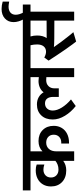

<svg xmlns="http://www.w3.org/2000/svg" viewBox="691 -1657 981 2423"><g transform="rotate(-90 1181.5 -445.5)"><path d="M850 -551H483V-400Q533 -450 613 -450Q699 -450 752 -397Q805 -344 805 -258Q805 -201 778.5 -157Q752 -113 704 -89Q656 -65 593 -65H582V-163H593Q638 -163 665.5 -189Q693 -215 693 -258Q693 -301 665.5 -327Q638 -353 593 -353Q545 -353 514 -319.5Q483 -286 483 -224V0H363V-138Q313 -100 243 -100Q151 -100 95.5 -153Q40 -206 40 -293Q40 -350 65.5 -393.5Q91 -437 137 -461Q183 -485 243 -485Q286 -485 317 -473V-376Q284 -388 253 -388Q208 -388 180.5 -362Q153 -336 153 -293Q153 -250 180.5 -224Q208 -198 253 -198Q287 -198 315.5 -209Q344 -220 363 -237V-551H-10V-648H850Z M1623 -551H1533V0H1420V-351Q1398 -353 1381 -353Q1335 -353 1306.5 -324.5Q1278 -296 1278 -249V-194H1170V-264Q1170 -314 1149 -341Q1128 -368 1088 -368Q1047 -368 1022.5 -341Q998 -314 998 -270Q998 -217 1036 -155.5Q1074 -94 1138 -40L1055 20Q980 -38 932.5 -116Q885 -194 885 -270Q885 -361 937 -415.5Q989 -470 1075 -470Q1126 -470 1165.5 -448Q1205 -426 1228 -386Q1252 -417 1289 -433.5Q1326 -450 1371 -450Q1390 -450 1420 -446V-551H830V-648H1623Z M2336 -551H2246V0H2133V-250Q1989 -250 1907 -251Q1825 -252 1799 -256L1813 -236Q1839 -198 1867 -161Q1958 -41 1987 -10L1869 25Q1851 5 1773 -105Q1736 -159 1695 -220Q1654 -281 1628 -323L1667 -377Q1707 -355 1740 -355Q1783 -355 1807.5 -384.5Q1832 -414 1832 -467Q1832 -511 1822 -551H1603V-648H2336ZM2133 -348V-551H1933Q1945 -512 1945 -467Q1945 -394 1912 -347Q1962 -348 2133 -348Z M2310 -828Q2261 -828 2234 -804Q2207 -780 2207 -738Q2207 -693 2237 -638H2151Q2134 -666 2124 -700Q2114 -734 2114 -764Q2114 -832 2159.5 -874Q2205 -916 2279 -916Q2326 -916 2373 -902V-820Q2329 -828 2310 -828Z"/></g></svg>

Font: Madhuban Medium
Style: Regular
Weight: 500
Designer: jaikishan Patel
Foundry: MagicType
Version: Version 1.000